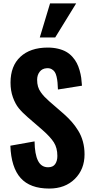

<svg xmlns="http://www.w3.org/2000/svg" viewBox="-20 -1100 544 1131"><path d="M214.4 -879.4 274.9 -1080.1H428.7L305.2 -879.4ZM270 10.7Q157.2 10.7 101.6 -51.3Q45.9 -113.3 41 -241.7L183.6 -267.1Q184.6 -191.4 203.9 -153.1Q223.1 -114.7 263.2 -114.7Q292 -114.7 304.9 -133.3Q317.9 -151.9 317.9 -181.2Q317.9 -229 297.1 -261.5Q276.4 -293.9 230.5 -334L143.6 -409.2Q110.4 -438 90.1 -463.1Q69.8 -488.3 55.9 -527.1Q42 -565.9 42 -613.3Q42 -711.4 100.1 -765.4Q158.2 -819.3 259.8 -819.8Q293.9 -819.8 322.3 -813Q350.6 -806.2 370.8 -794.4Q391.1 -782.7 406.7 -765.1Q422.4 -747.6 432.1 -728.8Q441.9 -710 448.7 -686.3Q455.6 -662.6 458.5 -641.4Q461.4 -620.1 462.9 -595.2L321.3 -572.8Q320.3 -597.7 318.8 -614.3Q317.4 -630.9 313.2 -648.7Q309.1 -666.5 302.2 -676.5Q295.4 -686.5 283.7 -692.9Q272 -699.2 255.9 -698.2Q228.5 -696.8 213.6 -677.2Q198.7 -657.7 198.7 -629.9Q198.7 -607.9 203.9 -590.1Q209 -572.3 220.7 -556.2Q232.4 -540 241.9 -530.3Q251.5 -520.5 269.5 -503.9L355 -429.7Q382.3 -405.3 402.6 -382.3Q422.9 -359.4 440.9 -330.1Q459 -300.8 468.5 -265.6Q478 -230.5 478 -190.9Q478 -102.5 420.7 -45.9Q363.3 10.7 270 10.7Z"/></svg>

Font: Oswald
Style: DemiBold
Weight: 600
Designer: Vernon Adams
Foundry: Vernon Adams
Version: 3.0; ttfautohint (v0.95) -l 8 -r 50 -G 200 -x 0 -w "G" -W -c